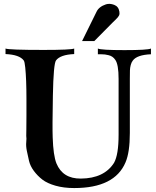

<svg xmlns="http://www.w3.org/2000/svg" viewBox="-20 -939 793 973"><path d="M585 -880Q587 -869 583.5 -861Q580 -853 566.5 -840Q553 -827 552 -826L458 -731H396L469 -879Q481 -905 517 -917Q536 -923 558.5 -914.5Q581 -906 585 -880ZM745 -664Q674 -661 653 -632Q646 -623 642.5 -609.5Q639 -596 638.5 -583Q638 -570 638 -539V-265Q638 -167 616 -116Q561 14 356 14Q303 14 261 2Q219 -10 194.5 -29Q170 -48 151.5 -73Q133 -98 127 -124Q121 -150 116 -174.5Q111 -199 113 -218.5Q115 -238 113 -250Q113 -251 113.5 -284Q114 -317 114 -353.5Q114 -390 114 -439Q114 -488 112.5 -527Q111 -566 108 -596.5Q105 -627 100 -633Q78 -662 8 -665V-693Q25 -686 201 -686Q339 -686 356 -693V-665Q286 -662 264 -633Q251 -616 248 -454Q245 -292 247 -243Q250 -151 266 -111Q298 -33 390 -34Q508 -35 558 -114Q581 -155 581 -256V-539Q581 -613 564 -636Q558 -645 549.5 -651Q541 -657 529.5 -659.5Q518 -662 511.5 -663Q505 -664 491.5 -664Q478 -664 476 -664V-693Q492 -685 611 -685Q728 -685 745 -693Z"/></svg>

Font: GFS Artemisia
Style: Bold
Weight: 700
Designer: Designed by Takis Katsoulidis.
Foundry: Designed by Takis Katsoulidis.
Version: Version 1.0